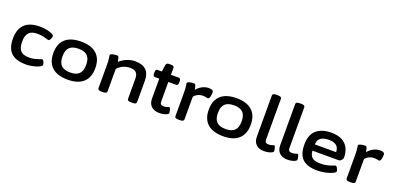

<svg xmlns="http://www.w3.org/2000/svg" viewBox="2 -1648 5212 2549"><g transform="rotate(20 2607.5 -373.0)"><path d="M339 7Q193 7 126 -59Q59 -125 59 -258Q59 -391 129.5 -460.5Q200 -530 347 -530Q380 -530 415 -525Q450 -520 480 -511Q510 -502 528.5 -490.5Q547 -479 547 -467Q547 -458 541.5 -442Q536 -426 527 -413Q518 -400 509 -400Q500 -400 478.5 -407.5Q457 -415 423 -422Q389 -429 344 -429Q262 -429 225 -388.5Q188 -348 188 -262Q188 -173 224.5 -133.5Q261 -94 345 -94Q391 -94 428 -103.5Q465 -113 489 -122.5Q513 -132 522 -132Q530 -132 538 -119.5Q546 -107 551 -91Q556 -75 556 -66Q556 -53 535 -40Q514 -27 481 -16.5Q448 -6 410 0.5Q372 7 339 7Z M927 7Q781 7 705 -61.5Q629 -130 629 -262Q629 -393 705 -461.5Q781 -530 927 -530Q1071 -530 1146.5 -461.5Q1222 -393 1222 -262Q1222 -130 1146.5 -61.5Q1071 7 927 7ZM927 -94Q1012 -94 1052.5 -134.5Q1093 -175 1093 -262Q1093 -348 1052.5 -388.5Q1012 -429 927 -429Q840 -429 799 -388.5Q758 -348 758 -262Q758 -175 799 -134.5Q840 -94 927 -94Z M1405 2Q1377 2 1364.5 -5.5Q1352 -13 1352 -27V-357Q1352 -421 1346.5 -449.5Q1341 -478 1341 -490Q1341 -500 1353 -506Q1365 -512 1381.5 -515.5Q1398 -519 1413 -520Q1428 -521 1435 -521Q1453 -521 1459.5 -504.5Q1466 -488 1474 -443Q1515 -482 1573.5 -506Q1632 -530 1690 -530Q1897 -530 1897 -329V-27Q1897 -13 1884.5 -5.5Q1872 2 1844 2H1822Q1794 2 1781.5 -5.5Q1769 -13 1769 -27V-312Q1769 -371 1742 -398Q1715 -425 1655 -425Q1607 -425 1559 -404Q1511 -383 1480 -347V-27Q1480 -13 1467.5 -5.5Q1455 2 1427 2Z M2220 7Q2149 7 2108 -31.5Q2067 -70 2067 -140V-422H2005Q1978 -422 1978 -465V-480Q1978 -523 2005 -523H2067L2081 -621Q2086 -650 2125 -650H2150Q2195 -650 2195 -621V-523H2307Q2334 -523 2334 -480V-465Q2334 -422 2307 -422H2195V-150Q2195 -118 2208 -107Q2221 -96 2249 -96Q2276 -96 2295 -104Q2314 -112 2323 -112Q2331 -112 2336.5 -97.5Q2342 -83 2345.5 -65.5Q2349 -48 2349 -40Q2349 -26 2329 -15.5Q2309 -5 2279 1Q2249 7 2220 7Z M2492 2Q2464 2 2451.5 -5.5Q2439 -13 2439 -27V-357Q2439 -421 2433.5 -449.5Q2428 -478 2428 -490Q2428 -500 2440 -506Q2452 -512 2468.5 -515.5Q2485 -519 2500 -520Q2515 -521 2522 -521Q2540 -521 2546.5 -504.5Q2553 -488 2561 -443Q2590 -481 2635.5 -505.5Q2681 -530 2728 -530Q2767 -530 2781 -520Q2795 -510 2795 -490Q2795 -478 2792.5 -456Q2790 -434 2782.5 -416Q2775 -398 2761 -398Q2747 -398 2733 -402.5Q2719 -407 2691 -407Q2651 -407 2617.5 -390Q2584 -373 2567 -347V-27Q2567 -13 2554.5 -5.5Q2542 2 2514 2Z M3123 7Q2977 7 2901 -61.5Q2825 -130 2825 -262Q2825 -393 2901 -461.5Q2977 -530 3123 -530Q3267 -530 3342.5 -461.5Q3418 -393 3418 -262Q3418 -130 3342.5 -61.5Q3267 7 3123 7ZM3123 -94Q3208 -94 3248.5 -134.5Q3289 -175 3289 -262Q3289 -348 3248.5 -388.5Q3208 -429 3123 -429Q3036 -429 2995 -388.5Q2954 -348 2954 -262Q2954 -175 2995 -134.5Q3036 -94 3123 -94Z M3701 7Q3630 7 3589 -31.5Q3548 -70 3548 -140V-724Q3548 -738 3560.5 -745.5Q3573 -753 3601 -753H3623Q3651 -753 3663.5 -745.5Q3676 -738 3676 -724V-150Q3676 -119 3689 -108Q3702 -97 3730 -97Q3758 -97 3776.5 -104.5Q3795 -112 3804 -112Q3812 -112 3818 -98Q3824 -84 3827 -66.5Q3830 -49 3830 -40Q3830 -26 3810 -15.5Q3790 -5 3760.5 1Q3731 7 3701 7Z M4031 7Q3960 7 3919 -31.5Q3878 -70 3878 -140V-724Q3878 -738 3890.5 -745.5Q3903 -753 3931 -753H3953Q3981 -753 3993.5 -745.5Q4006 -738 4006 -724V-150Q4006 -119 4019 -108Q4032 -97 4060 -97Q4088 -97 4106.5 -104.5Q4125 -112 4134 -112Q4142 -112 4148 -98Q4154 -84 4157 -66.5Q4160 -49 4160 -40Q4160 -26 4140 -15.5Q4120 -5 4090.5 1Q4061 7 4031 7Z M4454 7Q4309 7 4242.5 -58Q4176 -123 4176 -258Q4176 -401 4253 -465.5Q4330 -530 4462 -530Q4556 -530 4615.5 -497Q4675 -464 4703 -406.5Q4731 -349 4731 -276Q4731 -264 4723 -251Q4715 -238 4703 -228.5Q4691 -219 4679 -219H4305Q4308 -157 4343.5 -125.5Q4379 -94 4460 -94Q4517 -94 4560 -105Q4603 -116 4629.5 -127Q4656 -138 4665 -138Q4674 -138 4682.5 -125Q4691 -112 4697 -96.5Q4703 -81 4703 -71Q4703 -59 4679.5 -45Q4656 -31 4618.5 -19Q4581 -7 4537.5 0Q4494 7 4454 7ZM4307 -308H4607Q4607 -429 4461 -429Q4309 -429 4307 -308Z M4911 2Q4883 2 4870.5 -5.5Q4858 -13 4858 -27V-357Q4858 -421 4852.5 -449.5Q4847 -478 4847 -490Q4847 -500 4859 -506Q4871 -512 4887.5 -515.5Q4904 -519 4919 -520Q4934 -521 4941 -521Q4959 -521 4965.5 -504.5Q4972 -488 4980 -443Q5009 -481 5054.5 -505.5Q5100 -530 5147 -530Q5186 -530 5200 -520Q5214 -510 5214 -490Q5214 -478 5211.5 -456Q5209 -434 5201.5 -416Q5194 -398 5180 -398Q5166 -398 5152 -402.5Q5138 -407 5110 -407Q5070 -407 5036.5 -390Q5003 -373 4986 -347V-27Q4986 -13 4973.5 -5.5Q4961 2 4933 2Z"/></g></svg>

Font: Asap Expanded SemiBold
Style: Regular
Weight: 600
Width: 7
Designer: Pablo Cosgaya
Foundry: Omnibus-Type
Version: Version 3.001; ttfautohint (v1.8.4.7-5d5b)